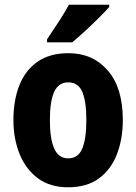

<svg xmlns="http://www.w3.org/2000/svg" viewBox="-20 -786 580 816"><path d="M502 -276Q502 -197 477.5 -132Q453 -67 401.5 -28.5Q350 10 269 10Q193 10 141.5 -28Q90 -66 63.5 -131Q37 -196 37 -276Q37 -360 62.5 -424Q88 -488 140 -524Q192 -560 271 -560Q374 -560 438 -486.5Q502 -413 502 -276ZM192 -275Q192 -196 210.5 -154.5Q229 -113 270 -113Q312 -113 329.5 -154.5Q347 -196 347 -276Q347 -356 329.5 -396Q312 -436 270 -436Q229 -436 210.5 -396Q192 -356 192 -275ZM444 -756Q428 -738 400.5 -710.5Q373 -683 342.5 -655Q312 -627 287 -606H180V-619Q205 -656 230 -694.5Q255 -733 273 -766H444Z"/></svg>

Font: Noto Sans Lao Condensed ExtraBold
Style: Regular
Weight: 800
Width: 3
Designer: Monotype Design Team
Foundry: Monotype Imaging Inc.
Version: Version 2.003; ttfautohint (v1.8.4.7-5d5b)